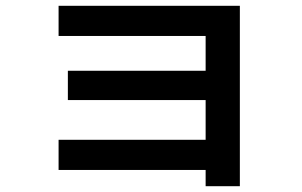

<svg xmlns="http://www.w3.org/2000/svg" viewBox="-20 -595 1040 662"><path d="M689 47V-9H182V-113H689V-250H214V-351H689V-471H182V-575H807V47Z"/></svg>

Font: M PLUS 1 Thin SemiBold
Style: Regular
Weight: 600
Version: Version 1.001